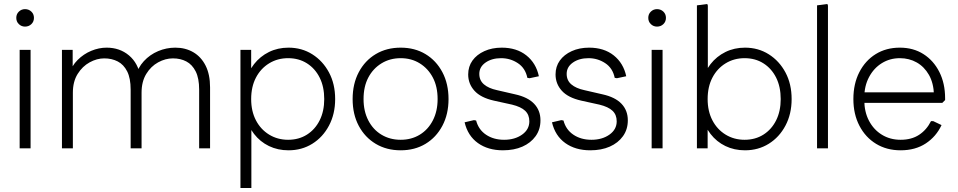

<svg xmlns="http://www.w3.org/2000/svg" viewBox="-20 -747 4825 967"><path d="M79 0V-496H134V0ZM106 -613Q88 -613 75 -625.5Q62 -638 62 -657Q62 -676 75 -688.5Q88 -701 106 -701Q125 -701 138 -688.5Q151 -676 151 -657Q151 -638 138 -625.5Q125 -613 106 -613Z M292 0V-496H346V-355L327 -372Q341 -415 371 -445Q401 -475 439.5 -491Q478 -507 517 -507Q583 -507 629.5 -468Q676 -429 688 -359H662Q674 -406 704.5 -439Q735 -472 776.5 -489.5Q818 -507 863 -507Q914 -507 953.5 -484Q993 -461 1015.5 -416.5Q1038 -372 1038 -307V0H983V-296Q983 -353 965.5 -387.5Q948 -422 918.5 -437.5Q889 -453 851 -453Q813 -453 776.5 -433Q740 -413 716.5 -374.5Q693 -336 693 -280V0H638V-296Q638 -353 620.5 -387.5Q603 -422 573 -437.5Q543 -453 505 -453Q468 -453 431.5 -433Q395 -413 371 -374.5Q347 -336 347 -280V0Z M1433 10Q1379 10 1334.5 -11.5Q1290 -33 1259.5 -72.5Q1229 -112 1215 -165V-332Q1229 -385 1259.5 -424Q1290 -463 1334.5 -485Q1379 -507 1433 -507Q1500 -507 1553 -473.5Q1606 -440 1637 -382Q1668 -324 1668 -248Q1668 -173 1637 -114.5Q1606 -56 1553 -23Q1500 10 1433 10ZM1191 200V-496H1245V-319L1232 -248L1246 -177V200ZM1431 -43Q1485 -43 1526 -69Q1567 -95 1590 -141Q1613 -187 1613 -248Q1613 -310 1590 -356Q1567 -402 1526 -428Q1485 -454 1431 -454Q1378 -454 1335.5 -428Q1293 -402 1269 -356Q1245 -310 1245 -248Q1245 -187 1269 -141Q1293 -95 1335.5 -69Q1378 -43 1431 -43Z M1998 10Q1927 10 1872.5 -22.5Q1818 -55 1787 -113Q1756 -171 1756 -248Q1756 -325 1787 -383.5Q1818 -442 1872.5 -474.5Q1927 -507 1998 -507Q2069 -507 2123 -474.5Q2177 -442 2208 -383.5Q2239 -325 2239 -248Q2239 -172 2208 -113.5Q2177 -55 2123 -22.5Q2069 10 1998 10ZM1998 -43Q2052 -43 2094 -68.5Q2136 -94 2160 -140.5Q2184 -187 2184 -248Q2184 -311 2160 -356.5Q2136 -402 2094 -428Q2052 -454 1998 -454Q1944 -454 1901.5 -428Q1859 -402 1835 -356.5Q1811 -311 1811 -248Q1811 -187 1835 -140.5Q1859 -94 1901.5 -68.5Q1944 -43 1998 -43Z M2513 10Q2438 10 2387 -26.5Q2336 -63 2320 -131L2367 -142L2378 -140Q2390 -94 2428 -68.5Q2466 -43 2519 -43Q2573 -43 2609.5 -69Q2646 -95 2646 -136Q2646 -169 2625 -189Q2604 -209 2559 -220L2468 -240Q2401 -255 2369.5 -290Q2338 -325 2338 -372Q2338 -412 2359.5 -442Q2381 -472 2419.5 -489.5Q2458 -507 2507 -507Q2582 -507 2631 -468Q2680 -429 2694 -363L2647 -353L2636 -355Q2626 -404 2588 -429Q2550 -454 2504 -454Q2457 -454 2425.5 -432Q2394 -410 2394 -375Q2394 -342 2417.5 -322Q2441 -302 2483 -293L2574 -272Q2638 -258 2670 -224.5Q2702 -191 2702 -141Q2702 -95 2677.5 -61Q2653 -27 2611 -8.5Q2569 10 2513 10Z M2953 10Q2878 10 2827 -26.5Q2776 -63 2760 -131L2807 -142L2818 -140Q2830 -94 2868 -68.5Q2906 -43 2959 -43Q3013 -43 3049.5 -69Q3086 -95 3086 -136Q3086 -169 3065 -189Q3044 -209 2999 -220L2908 -240Q2841 -255 2809.5 -290Q2778 -325 2778 -372Q2778 -412 2799.5 -442Q2821 -472 2859.5 -489.5Q2898 -507 2947 -507Q3022 -507 3071 -468Q3120 -429 3134 -363L3087 -353L3076 -355Q3066 -404 3028 -429Q2990 -454 2944 -454Q2897 -454 2865.5 -432Q2834 -410 2834 -375Q2834 -342 2857.5 -322Q2881 -302 2923 -293L3014 -272Q3078 -258 3110 -224.5Q3142 -191 3142 -141Q3142 -95 3117.5 -61Q3093 -27 3051 -8.5Q3009 10 2953 10Z M3262 0V-496H3317V0ZM3289 -613Q3271 -613 3258 -625.5Q3245 -638 3245 -657Q3245 -676 3258 -688.5Q3271 -701 3289 -701Q3308 -701 3321 -688.5Q3334 -676 3334 -657Q3334 -638 3321 -625.5Q3308 -613 3289 -613Z M3732 10Q3678 10 3633.5 -11.5Q3589 -33 3558.5 -72.5Q3528 -112 3514 -165V-332Q3528 -385 3558.5 -424Q3589 -463 3633.5 -485Q3678 -507 3732 -507Q3799 -507 3852 -473.5Q3905 -440 3936 -382Q3967 -324 3967 -248Q3967 -173 3936 -114.5Q3905 -56 3852 -23Q3799 10 3732 10ZM3490 0V-720L3542 -727L3545 -719V-319L3531 -248L3544 -177V0ZM3730 -43Q3784 -43 3825 -69Q3866 -95 3889 -141Q3912 -187 3912 -248Q3912 -310 3889 -356Q3866 -402 3825 -428Q3784 -454 3730 -454Q3677 -454 3634.5 -428Q3592 -402 3568 -356Q3544 -310 3544 -248Q3544 -187 3568 -141Q3592 -95 3634.5 -69Q3677 -43 3730 -43Z M4095 0V-720L4147 -727L4150 -719V0Z M4516 10Q4446 10 4392.5 -22.5Q4339 -55 4308.5 -113.5Q4278 -172 4278 -248Q4278 -325 4308 -383.5Q4338 -442 4390.5 -474.5Q4443 -507 4512 -507Q4580 -507 4631 -474.5Q4682 -442 4711 -384.5Q4740 -327 4740 -252V-243L4726 -229H4309V-282H4708L4684 -269Q4682 -329 4658.5 -370Q4635 -411 4597 -432.5Q4559 -454 4512 -454Q4462 -454 4421.5 -429Q4381 -404 4357 -359Q4333 -314 4333 -256V-243Q4333 -184 4356.5 -139Q4380 -94 4421.5 -68.5Q4463 -43 4516 -43Q4571 -43 4609 -68Q4647 -93 4669 -137H4680L4722 -117Q4695 -59 4642.5 -24.5Q4590 10 4516 10Z"/></svg>

Font: Fustat Light
Style: Regular
Weight: 300
Designer: Mohamed Gaber, Khaled Hosny, Laura Garcia Mut
Foundry: Kief Type Foundry, Alif Type Foundry, Hard Type Foundry
Version: Version 1.007